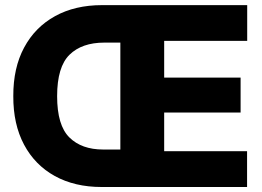

<svg xmlns="http://www.w3.org/2000/svg" viewBox="-20 -748 1049 768"><path d="M386.2 0Q278.8 0 199.2 -43.9Q119.6 -87.9 76.2 -169.4Q32.7 -251 33.2 -363.3Q32.7 -476.1 76.4 -557.6Q120.1 -639.2 200 -683.3Q279.8 -727.5 388.7 -727.5H968.8V-584.5H636.7V-437.5H942.4V-297.9H636.7V-143.1H968.3V0ZM392.6 -149.9H461.4V-577.6H397.5Q307.6 -577.6 258.1 -529.1Q208.5 -480.5 208.5 -363.3Q208.5 -246.6 257.6 -198.2Q306.6 -149.9 392.6 -149.9Z"/></svg>

Font: Inter Tight ExtraBold
Style: Regular
Weight: 800
Designer: Rasmus Andersson
Foundry: rsms
Version: Version 3.004; ttfautohint (v1.8.4.7-5d5b)